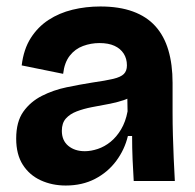

<svg xmlns="http://www.w3.org/2000/svg" viewBox="-20 -559 601 593"><path d="M183 14Q141 14 106 -2Q71 -18 50.5 -50Q30 -82 30 -131Q30 -183 52 -214Q74 -245 109.5 -263Q145 -281 186 -289.5Q227 -298 265 -304Q307 -310 330 -315.5Q353 -321 362.5 -330.5Q372 -340 372 -357Q372 -378 362 -393.5Q352 -409 333.5 -417.5Q315 -426 287 -426Q261 -426 236.5 -417Q212 -408 195.5 -387Q179 -366 175 -331L47 -357Q53 -407 75 -441.5Q97 -476 130 -497.5Q163 -519 204 -529Q245 -539 290 -539Q348 -539 390.5 -523.5Q433 -508 460 -478Q487 -448 500 -404Q513 -360 513 -303V-212Q513 -177 514 -141.5Q515 -106 516.5 -70.5Q518 -35 520 0H393Q391 -31 389.5 -66.5Q388 -102 388 -139H375Q365 -97 339 -62Q313 -27 273.5 -6.5Q234 14 183 14ZM242 -92Q261 -92 282 -99Q303 -106 321.5 -121Q340 -136 354 -159.5Q368 -183 374 -215L373 -271L397 -270Q384 -257 361.5 -249.5Q339 -242 314 -237.5Q289 -233 263.5 -228Q238 -223 217 -215Q196 -207 183.5 -193Q171 -179 171 -155Q171 -125 191 -108.5Q211 -92 242 -92Z"/></svg>

Font: Bricolage Grotesque 28pt
Style: Bold
Weight: 700
Designer: Mathieu Triay
Foundry: Atelier Triay
Version: Version 1.000;gftools[0.9.30]